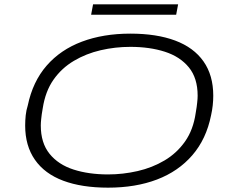

<svg xmlns="http://www.w3.org/2000/svg" viewBox="-20 -853 1069 885"><path d="M478 12Q357 12 271.5 -20Q186 -52 141 -116.5Q96 -181 96 -274Q96 -298 98.5 -321.5Q101 -345 108 -367Q131 -477 195 -550.5Q259 -624 357.5 -661Q456 -698 581 -698Q702 -698 787.5 -666Q873 -634 918 -570Q963 -506 963 -412Q963 -390 960.5 -367Q958 -344 953 -322Q931 -212 866.5 -137.5Q802 -63 703.5 -25.5Q605 12 478 12ZM478 -49Q547 -49 614.5 -64.5Q682 -80 738.5 -113.5Q795 -147 833 -201Q871 -255 882 -332Q885 -348 886.5 -360Q888 -372 889 -381Q890 -390 890.5 -397.5Q891 -405 891 -412Q891 -493 850.5 -542.5Q810 -592 740 -614.5Q670 -637 581 -637Q511 -637 444 -621.5Q377 -606 320.5 -572.5Q264 -539 226.5 -485.5Q189 -432 177 -354Q174 -339 172.5 -326.5Q171 -314 170 -305.5Q169 -297 168.5 -289Q168 -281 168 -275Q168 -194 208.5 -144Q249 -94 319 -71.5Q389 -49 478 -49ZM400 -785 409 -833H801L792 -785Z"/></svg>

Font: Archivo Expanded ExtraLight
Style: Italic
Weight: 250
Width: 7
Italic angle: -10°
Designer: Hector Gatti
Foundry: Omnibus-Type
Version: Version 2.001